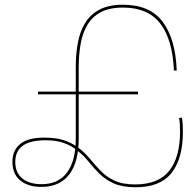

<svg xmlns="http://www.w3.org/2000/svg" viewBox="-20 -782 826 811"><path d="M563 -395V-383.5H140.5V-395ZM499.5 -762Q613 -762 667.2 -689.8Q721.5 -617.5 726.5 -484H714.5Q709.5 -613.5 657.5 -681.8Q605.5 -750 499.5 -750Q441.5 -750 404.8 -730Q368 -710 348 -675Q328 -640 320.2 -594.5Q312.5 -549 312.5 -498V-196.5Q312.5 -147.5 302.5 -109.5Q292.5 -71.5 272.8 -45.5Q253 -19.5 223.5 -6Q194 7.5 155.5 7.5Q98.5 7.5 65.5 -19.8Q32.5 -47 32.5 -98Q32.5 -148.5 67 -175.2Q101.5 -202 172 -200.5V-189.5Q44.5 -189.5 44.5 -98Q44.5 -52 74.5 -28Q104.5 -4 155.5 -4Q227 -4 263.5 -53.8Q300 -103.5 300 -196V-499Q300 -552 308.5 -599.5Q317 -647 338.8 -683.5Q360.5 -720 399.5 -741Q438.5 -762 499.5 -762ZM748.5 -285Q751 -270 751.8 -255.8Q752.5 -241.5 752.5 -225Q752.5 -111.5 704.2 -51Q656 9.5 551 9Q495.5 8.5 460.2 -7.5Q425 -23.5 400.5 -47.8Q376 -72 354.8 -98.5Q333.5 -125 306 -146.5L302 -150Q278.5 -168 247.5 -178.8Q216.5 -189.5 172 -189.5V-200.5Q216.5 -200.5 247.5 -190.5Q278.5 -180.5 301.5 -164.5L306.5 -161.5Q336.5 -139.5 359 -112.2Q381.5 -85 405.5 -60Q429.5 -35 463.8 -19Q498 -3 551 -3Q649.5 -3 695 -60.8Q740.5 -118.5 740.5 -225.5Q740.5 -239 739.8 -254Q739 -269 736.5 -283.5Z"/></svg>

Font: Hepta Slab ExtraLight Thin
Style: Regular
Weight: 250
Version: Version 1.102